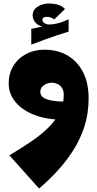

<svg xmlns="http://www.w3.org/2000/svg" viewBox="-20 -685 560 1105"><path d="M205 400 34 209Q94 173 150.5 135.5Q207 98 251 56.5Q295 15 321 -33Q347 -81 347 -139Q347 -163 337 -178.5Q327 -194 311 -201.5Q295 -209 278 -209Q255 -209 233.5 -195Q212 -181 212 -157Q212 -133 233.5 -121Q255 -109 288 -104.5Q321 -100 355 -100L344 4Q250 4 179.5 -23Q109 -50 69.5 -97.5Q30 -145 30 -205Q30 -261 56.5 -305Q83 -349 130 -374Q177 -399 236 -399Q311 -399 368 -366Q425 -333 457.5 -270.5Q490 -208 490 -119Q490 -32 466 42.5Q442 117 401 181Q360 245 309.5 299.5Q259 354 205 400ZM282 -521 264 -527Q216 -527 192 -547.5Q168 -568 168 -596Q168 -629 197 -647Q226 -665 263 -665Q286 -665 310.5 -659Q335 -653 354 -633L292 -573Q282 -581 271.5 -584.5Q261 -588 250 -588Q240 -588 232 -584.5Q224 -581 224 -570Q224 -559 239.5 -549.5Q255 -540 294 -547Q320 -552 335 -557.5Q350 -563 375 -574V-523ZM160 -428V-519Q203 -528 237 -535Q271 -542 304 -548Q337 -554 375 -560V-503Q335 -491 304 -480.5Q273 -470 240 -458Q207 -446 160 -428Z"/></svg>

Font: Marhey
Style: Bold
Weight: 700
Designer: Nur Syamsi & Bustanul Arifin
Foundry: Namelatype
Version: Version 1.000